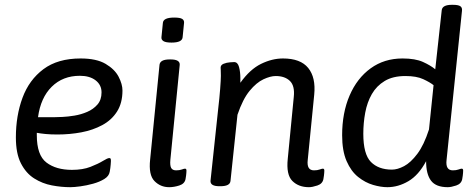

<svg xmlns="http://www.w3.org/2000/svg" viewBox="-20 -772 1966 798"><path d="M315 -529Q381 -529 419 -506.5Q457 -484 473 -453Q489 -422 489 -396Q489 -344 466.5 -308.5Q444 -273 405 -252Q366 -231 318 -222Q270 -213 219 -213Q191 -213 170 -215Q149 -217 133 -220V-210Q133 -127 173 -96.5Q213 -66 279 -66Q324 -66 356 -78.5Q388 -91 407.5 -103Q427 -115 434 -115Q437 -115 439 -113.5Q441 -112 441 -103Q441 -101 440 -87.5Q439 -74 436 -58Q433 -40 413.5 -28Q394 -16 367 -8.5Q340 -1 314 2.5Q288 6 272 6Q235 6 195.5 -1.5Q156 -9 122 -30.5Q88 -52 67 -93Q46 -134 46 -201Q46 -291 73.5 -365.5Q101 -440 160.5 -484.5Q220 -529 315 -529ZM312 -457Q241 -457 195 -411.5Q149 -366 138 -285H209Q218 -285 240 -286Q262 -287 289.5 -291.5Q317 -296 342.5 -307Q368 -318 385 -337.5Q402 -357 402 -388Q402 -419 377.5 -438Q353 -457 312 -457Z M693 -595Q669 -595 659.5 -601Q650 -607 651 -617L657 -677Q659 -699 704 -699Q728 -699 737 -693.5Q746 -688 745 -677L739 -617Q737 -595 693 -595ZM683 6Q647 6 622 -19.5Q597 -45 604 -109L643 -503Q646 -525 685 -525H689Q728 -525 727 -503L688 -107Q686 -84 691.5 -74Q697 -64 712 -64Q726 -64 735.5 -67.5Q745 -71 749 -71Q755 -71 755 -63Q755 -62 754.5 -53Q754 -44 751 -27Q747 -8 725 -1Q703 6 683 6Z M1264 6Q1221 6 1195 -20Q1169 -46 1176 -112L1201 -369Q1206 -415 1185 -435.5Q1164 -456 1126 -456Q1104 -456 1075 -442.5Q1046 -429 1017.5 -394.5Q989 -360 967 -295L938 -20Q936 2 896 2H892Q853 2 855 -21L887 -321Q892 -363 895 -402Q898 -441 898 -457Q898 -475 897.5 -481Q897 -487 897 -491Q897 -502 909.5 -507Q922 -512 936 -513Q950 -514 953 -514Q968 -514 973.5 -493.5Q979 -473 979 -447Q979 -438 979 -428Q1019 -484 1065 -506.5Q1111 -529 1156 -529Q1229 -529 1261 -489.5Q1293 -450 1286 -379L1259 -107Q1254 -64 1285 -64Q1299 -64 1308.5 -67.5Q1318 -71 1322 -71Q1328 -71 1328 -63Q1328 -62 1327.5 -53Q1327 -44 1324 -27Q1320 -8 1299 -1Q1278 6 1264 6Z M1590 6Q1563 6 1530.5 -3.5Q1498 -13 1468.5 -36.5Q1439 -60 1420.5 -102.5Q1402 -145 1402 -210Q1402 -303 1433 -375Q1464 -447 1520.5 -488Q1577 -529 1653 -529Q1706 -529 1738 -514.5Q1770 -500 1789 -484L1816 -730Q1819 -752 1858 -752H1862Q1885 -752 1893.5 -746Q1902 -740 1900 -726L1836 -107Q1831 -64 1862 -64Q1876 -64 1885.5 -67.5Q1895 -71 1899 -71Q1905 -71 1905 -63Q1905 -62 1904.5 -53Q1904 -44 1901 -27Q1897 -8 1876 -1Q1855 6 1841 6Q1792 6 1771.5 -21Q1751 -48 1751 -102Q1720 -44 1677.5 -19Q1635 6 1590 6ZM1609 -67Q1632 -67 1659.5 -81.5Q1687 -96 1714.5 -132.5Q1742 -169 1763 -234L1782 -418Q1767 -430 1739 -443Q1711 -456 1665 -456Q1613 -456 1579 -435.5Q1545 -415 1525.5 -381Q1506 -347 1498 -304Q1490 -261 1490 -216Q1490 -131 1521.5 -99Q1553 -67 1609 -67Z"/></svg>

Font: Asap
Style: Italic
Weight: 400
Italic angle: -6°
Designer: Pablo Cosgaya
Foundry: Omnibus-Type
Version: Version 3.001; ttfautohint (v1.8.3)